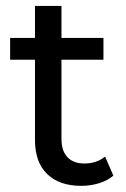

<svg xmlns="http://www.w3.org/2000/svg" viewBox="-20 -614 420 640"><path d="M357.9 -28.5 330.3 -92C311.3 -76.7 288.3 -69 261.3 -69C236.7 -69 217.9 -76.1 204.7 -90.2C191.5 -104.3 184.9 -124.5 184.9 -150.9V-414.9H324.8V-487.6H184.9V-594.3H96.6V-487.6H13.8V-414.9H96.6V-147.2C96.6 -98.1 110.1 -60.4 137.1 -34C164.1 -7.7 202.1 5.5 251.2 5.5C271.4 5.5 291 2.6 310 -3.2C329.1 -9 345 -17.5 357.9 -28.5Z"/></svg>

Font: Montserrat Ace
Style: Regular
Weight: 500
Designer: Julieta Ulanovsky
Foundry: Julieta Ulanovsky
Version: Version 1